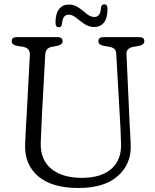

<svg xmlns="http://www.w3.org/2000/svg" viewBox="-20 -876 737 910"><path d="M550 -287 531 -620.5Q530 -637 522.2 -644Q514.5 -651 499.5 -654L470 -659Q446.5 -664 446.5 -680.5Q446.5 -700 469.5 -700H641Q664 -700 664 -680.5Q664 -664.5 640.5 -659L612 -654Q578 -647.5 579.5 -619L594.5 -287Q596 -263 597.2 -239.5Q598.5 -216 599.5 -190.5Q603.5 -100 539.2 -42.5Q475 15 352 15Q226 15 161 -40.5Q96 -96 99 -190Q99.5 -206 100.8 -230.2Q102 -254.5 103.2 -279.8Q104.5 -305 106 -323.5L121.5 -615.5Q123 -648 90 -654L59.5 -659Q35.5 -664 35.5 -680.5Q35.5 -700 59 -700H253.5Q276.5 -700 276.5 -680.5Q276.5 -664.5 253 -659L225.5 -654Q196 -648 194.5 -618.5L178.5 -326Q176.5 -288 175.5 -257.5Q174.5 -227 173 -200.5Q170.5 -119 223 -76Q275.5 -33 368 -33Q459.5 -33 508.2 -76Q557 -119 553.5 -197Q552.5 -228.5 551.8 -248.5Q551 -268.5 550 -287ZM427 -748Q400.5 -748 379.5 -762.8Q358.5 -777.5 340.8 -792Q323 -806.5 305.5 -806.5Q276.5 -806.5 274 -763Q272 -747 258.5 -747Q243 -747 243 -768Q243 -811.5 260 -833Q277 -854.5 306 -854.5Q332.5 -854.5 353 -839.8Q373.5 -825 391.2 -810.2Q409 -795.5 427.5 -795.5Q456.5 -795.5 458.5 -839Q460 -855.5 474.5 -855.5Q489.5 -855.5 489.5 -834Q489.5 -790 472.5 -769Q455.5 -748 427 -748Z"/></svg>

Font: Fraunces 72pt S100 Light
Style: Regular
Weight: 300
Version: Version 1.000; ttfautohint (v1.8.3)